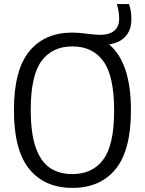

<svg xmlns="http://www.w3.org/2000/svg" viewBox="-20 -908 707 937"><path d="M619 -370Q619 -174 544 -82.5Q469 9 333.5 9Q198 9 123 -82.8Q48 -174.5 48 -370Q48 -566 122.8 -657.5Q197.5 -749 333.5 -749Q363.5 -749 407.5 -743Q448.5 -738 469.5 -738Q512.5 -738 537 -757.5Q561.5 -777 561.5 -817Q561.5 -835 558.8 -851Q556 -867 550.5 -888H609.5Q616 -870 618.5 -853Q621 -836 621 -814Q621 -761 591.8 -729.5Q562.5 -698 512 -691.5Q619 -602.5 619 -370ZM537 -367.5Q537 -537 484.5 -609.2Q432 -681.5 333.5 -681.5Q235 -681.5 182.5 -610.2Q130 -539 130 -372.5Q130 -257 154.5 -187.8Q179 -118.5 223.8 -88.5Q268.5 -58.5 333.5 -58.5Q432 -58.5 484.5 -130Q537 -201.5 537 -367.5Z"/></svg>

Font: Encode Sans Semi Condensed
Style: Regular
Weight: 400
Width: 4
Designer: Multiple Designers
Foundry: Impallari Type
Version: Version 2.000